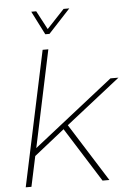

<svg xmlns="http://www.w3.org/2000/svg" viewBox="-60 -960 721 1006"><g transform="rotate(-5 300.0 -457.0)"><path d="M34 0 185 -710H215L107 -200L526 -530H568L282 -305L474 0H438L258 -286L98 -159L64 0ZM343 -914 228 -790H206L143 -914H169L221 -816L313 -914Z"/></g></svg>

Font: Geist Mono Thin
Style: Italic
Weight: 100
Italic angle: -12°
Monospace: yes
Designer: Basement.studio, Andrés Briganti, Mateo Zaragoza
Foundry: Basement.studio, Vercel, Andrés Briganti, Guido Ferreyra, Mateo Zaragoza
Version: Version 1.500; ttfautohint (v1.8.4.7-5d5b)